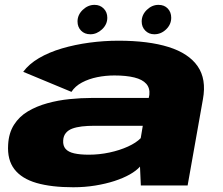

<svg xmlns="http://www.w3.org/2000/svg" viewBox="-20 -763 916 790"><path d="M281.5 7.5Q328.5 7.5 371.5 0.5Q414.5 -6.5 450.8 -18.2Q487 -30 514 -45.2Q541 -60.5 556 -77.5L559.5 0H752L815 -355Q830 -437.5 793.2 -490.5Q756.5 -543.5 673.8 -569.5Q591 -595.5 467.5 -595.5Q407.5 -595.5 348 -587.5Q288.5 -579.5 235 -563.8Q181.5 -548 140.2 -523.8Q99 -499.5 75.5 -467.5L274 -385Q289 -408.5 317.2 -423.5Q345.5 -438.5 380 -445.5Q414.5 -452.5 450.5 -452.5Q499.5 -452.5 532.8 -444.2Q566 -436 581.8 -418.2Q597.5 -400.5 594.5 -372.5L592 -360H357.5Q314 -360 266.5 -355.2Q219 -350.5 174.8 -338.2Q130.5 -326 94.8 -304.8Q59 -283.5 37.5 -249.5Q16 -215.5 13.5 -168Q9.5 -105.5 39.2 -66.8Q69 -28 130.2 -10.2Q191.5 7.5 281.5 7.5ZM345.5 -126.5Q309.5 -126.5 285.2 -132Q261 -137.5 249.8 -150.5Q238.5 -163.5 240 -185.5Q241 -203.5 250.8 -215.5Q260.5 -227.5 277.2 -233.8Q294 -240 317 -242.8Q340 -245.5 369 -245.5H567.5L559 -194.5Q540.5 -175.5 506.5 -160Q472.5 -144.5 430.5 -135.5Q388.5 -126.5 345.5 -126.5ZM352 -622Q378 -622 399.8 -642.2Q421.5 -662.5 421.5 -690Q421.5 -713 406.5 -728Q391.5 -743 369 -743Q342 -743 320.5 -722.5Q299 -702 299 -674.5Q299 -652 313.5 -637Q328 -622 352 -622ZM615 -622Q642.5 -622 663.5 -642.2Q684.5 -662.5 684.5 -690Q684.5 -713 670.2 -728Q656 -743 632 -743Q605.5 -743 584.2 -722.5Q563 -702 563 -674.5Q563 -652 577.8 -637Q592.5 -622 615 -622Z"/></svg>

Font: Anybody Expanded ExtraBold
Style: Italic
Weight: 800
Width: 7
Italic angle: -10°
Version: Version 1.113;gftools[0.9.25]